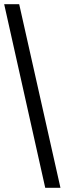

<svg xmlns="http://www.w3.org/2000/svg" viewBox="-20 -780 310 921"><path d="M197 121 0 -760H72L270 121Z"/></svg>

Font: Noto Serif SemiCondensed ExtraBold
Style: Regular
Weight: 800
Width: 4
Designer: Monotype Design Team
Foundry: Monotype Imaging Inc.
Version: Version 2.015